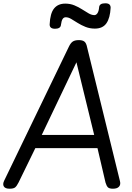

<svg xmlns="http://www.w3.org/2000/svg" viewBox="-29 -1134 801 1168"><path d="M29 14Q3 14 -5.5 0.5Q-14 -13 -4 -34L390 -850Q401 -873 414 -881.5Q427 -890 451 -890Q473 -890 484.5 -881Q496 -872 501 -846L701 -31Q706 -11 695 1.5Q684 14 658 14Q636 14 627.5 5.5Q619 -3 613 -23L564 -233H186L84 -24Q73 -2 63 6Q53 14 29 14ZM225 -313H544L436 -755ZM306 -959Q273 -959 273 -985Q276 -1053 300 -1082.5Q324 -1112 368 -1112Q398 -1112 423.5 -1101.5Q449 -1091 470.5 -1077Q492 -1063 510.5 -1052.5Q529 -1042 545 -1042Q556 -1042 564 -1054Q572 -1066 574 -1090Q576 -1114 611 -1114Q629 -1114 636.5 -1107Q644 -1100 644 -1087Q641 -1025 618.5 -992.5Q596 -960 548 -960Q517 -960 491 -970.5Q465 -981 443.5 -994.5Q422 -1008 404.5 -1018.5Q387 -1029 371 -1029Q359 -1029 352 -1018.5Q345 -1008 342 -984Q341 -971 331.5 -965Q322 -959 306 -959Z"/></svg>

Font: Playwrite GB S
Style: Italic
Weight: 400
Italic angle: -7°
Designer: Veronika Burian, José Scaglione
Foundry: TypeTogether
Version: Version 1.000